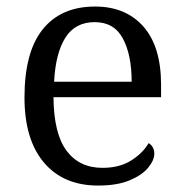

<svg xmlns="http://www.w3.org/2000/svg" viewBox="-20 -566 570 596"><path d="M284.7 10Q176.7 10 116.3 -61.5Q56 -133 56 -263.3Q56 -404.7 112.8 -475.2Q169.7 -545.7 275 -545.7Q370.3 -545.7 425.2 -483.5Q480 -421.3 480 -302.7V-264.3H146Q147 -151 186.7 -98Q226.3 -45 298 -45Q351.3 -45 387.5 -68Q423.7 -91 441.3 -121.7Q448.3 -118 453.7 -109.7Q459 -101.3 459 -89.3Q459 -68.7 440 -45.5Q421 -22.3 382.3 -6.2Q343.7 10 284.7 10ZM388.7 -312.3Q388.7 -395.3 361.5 -446.3Q334.3 -497.3 274 -497.3Q213.3 -497.3 182.8 -448.8Q152.3 -400.3 148 -312.3Z"/></svg>

Font: Noto Serif Hentaigana ExtraLight
Style: Regular
Weight: 200
Designer: Kazuhiro Yamada
Foundry: nipponia
Version: Version 1.000